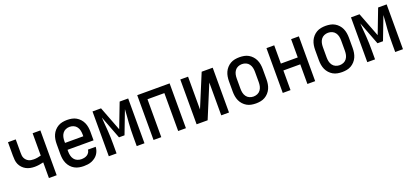

<svg xmlns="http://www.w3.org/2000/svg" viewBox="18 -1307 4463 2094"><g transform="rotate(-20 2250.0 -260.0)"><path d="M348 0V-182Q323 -176 297.5 -172Q272 -168 246 -168Q220 -168 194.5 -173Q169 -178 146.5 -190Q124 -202 106 -221Q88 -240 77.5 -263.5Q67 -287 64.5 -313Q62 -339 62 -364V-520H152V-364Q152 -349 153.5 -333.5Q155 -318 161.5 -304Q168 -290 179 -278.5Q190 -267 203.5 -260Q217 -253 232.5 -250.5Q248 -248 264 -248Q285 -248 306 -251.5Q327 -255 348 -261V-520H438V0Z M752 8Q725 8 698 3Q671 -2 647 -15Q623 -28 604.5 -48.5Q586 -69 574.5 -94Q563 -119 558.5 -146Q554 -173 554 -200V-320Q554 -347 558.5 -374Q563 -401 574 -425.5Q585 -450 603.5 -470.5Q622 -491 645.5 -504.5Q669 -518 696 -523Q723 -528 750 -528Q777 -528 804 -523Q831 -518 854.5 -504.5Q878 -491 896.5 -470.5Q915 -450 926 -425.5Q937 -401 941.5 -374Q946 -347 946 -320V-220H644V-200Q644 -176 649.5 -152.5Q655 -129 669 -110Q683 -91 705.5 -81.5Q728 -72 752 -72Q769 -72 786.5 -75.5Q804 -79 819 -88.5Q834 -98 843.5 -113.5Q853 -129 854 -146H944Q943 -123 935.5 -101Q928 -79 914.5 -60.5Q901 -42 882 -28.5Q863 -15 842 -6.5Q821 2 798 5Q775 8 752 8ZM856 -300V-320Q856 -344 851 -367Q846 -390 832 -409.5Q818 -429 796 -438.5Q774 -448 750 -448Q726 -448 704 -438.5Q682 -429 668 -409.5Q654 -390 649 -367Q644 -344 644 -320V-300Z M1043 0V-520H1142L1250 -238L1358 -520H1457V0H1367V-104Q1367 -144 1368 -184Q1369 -224 1372 -263.5Q1375 -303 1378.5 -343Q1382 -383 1384 -423L1282 -156H1218L1116 -423Q1118 -383 1121.5 -343Q1125 -303 1128 -263.5Q1131 -224 1132 -184Q1133 -144 1133 -104V0Z M1562 0V-520H1938V0H1848V-440H1652V0Z M2062 0V-520H2152V-139L2310 -520H2438V0H2348V-381L2190 0Z M2750 8Q2723 8 2696 3Q2669 -2 2645.5 -15.5Q2622 -29 2603.5 -49.5Q2585 -70 2574 -94.5Q2563 -119 2558.5 -146Q2554 -173 2554 -200V-320Q2554 -347 2558.5 -374Q2563 -401 2574 -425.5Q2585 -450 2603.5 -470.5Q2622 -491 2645.5 -504.5Q2669 -518 2696 -523Q2723 -528 2750 -528Q2777 -528 2804 -523Q2831 -518 2854.5 -504.5Q2878 -491 2896.5 -470.5Q2915 -450 2926 -425.5Q2937 -401 2941.5 -374Q2946 -347 2946 -320V-200Q2946 -173 2941.5 -146Q2937 -119 2926 -94.5Q2915 -70 2896.5 -49.5Q2878 -29 2854.5 -15.5Q2831 -2 2804 3Q2777 8 2750 8ZM2750 -72Q2774 -72 2796 -81.5Q2818 -91 2832 -110.5Q2846 -130 2851 -153Q2856 -176 2856 -200V-320Q2856 -344 2851 -367Q2846 -390 2832 -409.5Q2818 -429 2796 -438.5Q2774 -448 2750 -448Q2726 -448 2704 -438.5Q2682 -429 2668 -409.5Q2654 -390 2649 -367Q2644 -344 2644 -320V-200Q2644 -176 2649 -153Q2654 -130 2668 -110.5Q2682 -91 2704 -81.5Q2726 -72 2750 -72Z M3062 0V-520H3152V-308H3348V-520H3438V0H3348V-228H3152V0Z M3750 8Q3723 8 3696 3Q3669 -2 3645.5 -15.5Q3622 -29 3603.5 -49.5Q3585 -70 3574 -94.5Q3563 -119 3558.5 -146Q3554 -173 3554 -200V-320Q3554 -347 3558.5 -374Q3563 -401 3574 -425.5Q3585 -450 3603.5 -470.5Q3622 -491 3645.5 -504.5Q3669 -518 3696 -523Q3723 -528 3750 -528Q3777 -528 3804 -523Q3831 -518 3854.5 -504.5Q3878 -491 3896.5 -470.5Q3915 -450 3926 -425.5Q3937 -401 3941.5 -374Q3946 -347 3946 -320V-200Q3946 -173 3941.5 -146Q3937 -119 3926 -94.5Q3915 -70 3896.5 -49.5Q3878 -29 3854.5 -15.5Q3831 -2 3804 3Q3777 8 3750 8ZM3750 -72Q3774 -72 3796 -81.5Q3818 -91 3832 -110.5Q3846 -130 3851 -153Q3856 -176 3856 -200V-320Q3856 -344 3851 -367Q3846 -390 3832 -409.5Q3818 -429 3796 -438.5Q3774 -448 3750 -448Q3726 -448 3704 -438.5Q3682 -429 3668 -409.5Q3654 -390 3649 -367Q3644 -344 3644 -320V-200Q3644 -176 3649 -153Q3654 -130 3668 -110.5Q3682 -91 3704 -81.5Q3726 -72 3750 -72Z M4043 0V-520H4142L4250 -238L4358 -520H4457V0H4367V-104Q4367 -144 4368 -184Q4369 -224 4372 -263.5Q4375 -303 4378.5 -343Q4382 -383 4384 -423L4282 -156H4218L4116 -423Q4118 -383 4121.5 -343Q4125 -303 4128 -263.5Q4131 -224 4132 -184Q4133 -144 4133 -104V0Z"/></g></svg>

Font: Iosevka SS10 Medium
Style: Regular
Weight: 500
Monospace: yes
Designer: Belleve Invis
Foundry: Belleve Invis
Version: Version 28.0.6; ttfautohint (v1.8.4)